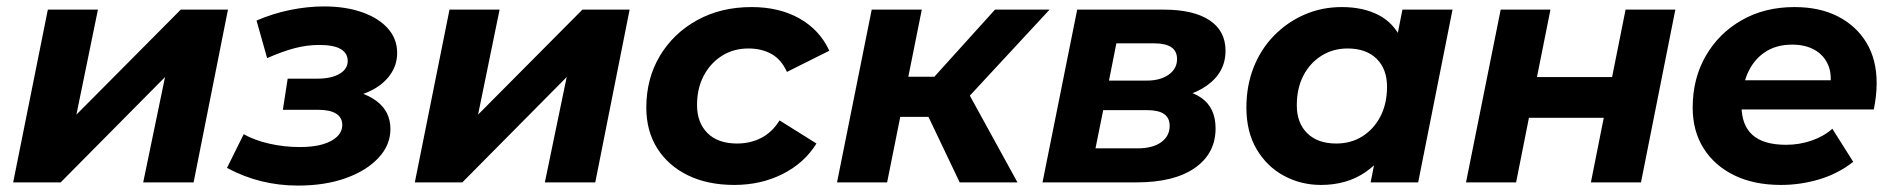

<svg xmlns="http://www.w3.org/2000/svg" viewBox="-20 -568 5892 598"><path d="M21 0 129 -538H285L218 -211L543 -538H690L583 0H426L494 -328L169 0Z M908 10Q789 10 687 -45L739 -150Q773 -131 819 -120.5Q865 -110 914 -110Q956 -110 985 -118.5Q1014 -127 1030 -142.5Q1046 -158 1046 -179Q1046 -202 1027 -214Q1008 -226 971 -226H861L876 -323H968Q1012 -323 1037.5 -338Q1063 -353 1063 -378Q1063 -402 1041.5 -415Q1020 -428 974 -428Q936 -428 898 -418Q860 -408 812 -387L779 -504Q830 -526 884 -537Q938 -548 989 -548Q1056 -548 1107.5 -530Q1159 -512 1188 -479.5Q1217 -447 1217 -403Q1217 -365 1194.5 -334Q1172 -303 1132 -284Q1092 -265 1040 -262L1036 -291Q1109 -286 1152.5 -253.5Q1196 -221 1196 -166Q1196 -116 1158.5 -76Q1121 -36 1056.5 -13Q992 10 908 10Z M1272 0 1380 -538H1536L1469 -211L1794 -538H1941L1834 0H1677L1745 -328L1420 0Z M2267 8Q2184 8 2122.5 -22Q2061 -52 2027 -106Q1993 -160 1993 -233Q1993 -323 2035 -393.5Q2077 -464 2151 -505Q2225 -546 2321 -546Q2407 -546 2470 -510.5Q2533 -475 2563 -410L2431 -344Q2414 -382 2383.5 -399.5Q2353 -417 2311 -417Q2265 -417 2229 -394.5Q2193 -372 2172 -332.5Q2151 -293 2151 -241Q2151 -186 2183.5 -153.5Q2216 -121 2276 -121Q2317 -121 2351 -138.5Q2385 -156 2408 -193L2523 -121Q2485 -60 2417.5 -26Q2350 8 2267 8Z M2969 0 2847 -256 2976 -315 3149 0ZM2587 0 2695 -538H2851L2743 0ZM2739 -204 2762 -329H2951L2927 -204ZM2982 -250 2835 -268 3079 -538H3249Z M3227 0 3335 -538H3605Q3697 -538 3747 -505Q3797 -472 3797 -410Q3797 -342 3737.5 -300.5Q3678 -259 3579 -259L3592 -294Q3678 -294 3722 -263Q3766 -232 3766 -168Q3766 -90 3701.5 -45Q3637 0 3521 0ZM3392 -106H3524Q3570 -106 3596.5 -125Q3623 -144 3623 -176Q3623 -201 3605.5 -213Q3588 -225 3552 -225H3416ZM3434 -317H3552Q3594 -317 3620 -335.5Q3646 -354 3646 -384Q3646 -409 3628 -421Q3610 -433 3575 -433H3457Z M4094 8Q4032 8 3979 -20.5Q3926 -49 3894 -103Q3862 -157 3862 -233Q3862 -301 3884.5 -358Q3907 -415 3948 -457Q3989 -499 4043 -522.5Q4097 -546 4159 -546Q4226 -546 4274 -521Q4322 -496 4345.5 -443.5Q4369 -391 4362 -308Q4357 -213 4323 -141.5Q4289 -70 4231.5 -31Q4174 8 4094 8ZM4142 -121Q4188 -121 4223.5 -143.5Q4259 -166 4279.5 -205.5Q4300 -245 4300 -298Q4300 -353 4267.5 -385Q4235 -417 4177 -417Q4132 -417 4096 -394.5Q4060 -372 4039.5 -332.5Q4019 -293 4019 -240Q4019 -185 4051.5 -153Q4084 -121 4142 -121ZM4249 0 4270 -107 4305 -267 4326 -427 4348 -538H4504L4397 0Z M4546 0 4654 -538H4809L4767 -328H5001L5043 -538H5198L5091 0H4935L4975 -201H4742L4702 0Z M5527 8Q5443 8 5381.5 -22Q5320 -52 5286 -106Q5252 -160 5252 -233Q5252 -323 5292.5 -393.5Q5333 -464 5404.5 -505Q5476 -546 5569 -546Q5648 -546 5705 -516.5Q5762 -487 5793.5 -434.5Q5825 -382 5825 -309Q5825 -288 5822.5 -267Q5820 -246 5816 -227H5371L5387 -318H5743L5679 -290Q5687 -335 5674 -365.5Q5661 -396 5632 -412.5Q5603 -429 5562 -429Q5511 -429 5475.5 -404.5Q5440 -380 5422 -337Q5404 -294 5404 -240Q5404 -178 5438.5 -147.5Q5473 -117 5543 -117Q5584 -117 5622 -130Q5660 -143 5687 -167L5752 -64Q5705 -27 5646.5 -9.5Q5588 8 5527 8Z"/></svg>

Font: MOST Montserrat
Style: Bold Italic
Weight: 700
Italic angle: -11.3°
Designer: Julieta Ulanovsky
Foundry: Julieta Ulanovsky
Version: Version 8.000;March 11, 2024;FontCreator 15.0.0.2926 64-bit